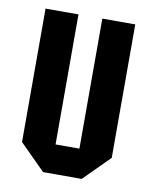

<svg xmlns="http://www.w3.org/2000/svg" viewBox="-69 -613 530 666"><g transform="rotate(10 196.0 -280.0)"><path d="M354 -560V-90L264 0H128L38 -90V-560H154V-102H238V-560Z"/></g></svg>

Font: Tektur Condensed Medium
Style: Regular
Weight: 500
Width: 3
Designer: Adam Jagosz
Foundry: Adam Jagosz
Version: Version 1.005;gftools[0.9.30]